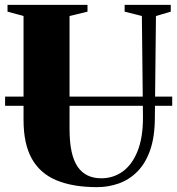

<svg xmlns="http://www.w3.org/2000/svg" viewBox="-20 -763 731 791"><path d="M380 8Q281 8 213.2 -20Q145.5 -48 111.2 -109Q77 -170 77 -268.5V-697L11 -715V-743H340.5V-715L266.5 -697V-232Q266.5 -177 275 -138.2Q283.5 -99.5 300.5 -75.2Q317.5 -51 341.8 -39.8Q366 -28.5 397 -28.5Q446.5 -28.5 485.2 -56.2Q524 -84 546.5 -139.8Q569 -195.5 569 -278.5L564.5 -697L493.5 -715V-743H683.5V-715L622.5 -697L618 -280.5Q618 -199.5 598.5 -144.2Q579 -89 545.2 -55.5Q511.5 -22 468.8 -7Q426 8 380 8ZM689.5 -365V-327H1V-365Z"/></svg>

Font: Merriweather 120pt Black
Style: Regular
Weight: 900
Designer: Eben Sorkin
Foundry: Eben Sorkin
Version: Version 2.100